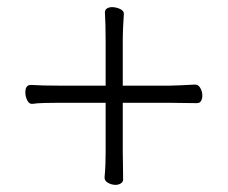

<svg xmlns="http://www.w3.org/2000/svg" viewBox="-20 -515 640 538"><path d="M273 -18Q275 -39 275.5 -58Q276 -77 276 -89V-227H147Q129 -227 106 -226.5Q83 -226 71 -224H69Q61 -224 56 -234.5Q51 -245 51 -256Q51 -277 66 -277Q81 -276 102.5 -275.5Q124 -275 148 -275H276V-398Q276 -422 275.5 -443.5Q275 -465 274 -480Q274 -488 280 -491.5Q286 -495 294 -495Q305 -495 316 -490Q327 -485 327 -477V-475Q326 -463 325 -440Q324 -417 324 -399V-275H455Q466 -275 485.5 -276Q505 -277 526 -278H527Q536 -278 541.5 -268Q547 -258 547 -247Q547 -239 543.5 -232.5Q540 -226 532 -226Q509 -226 487.5 -226.5Q466 -227 454 -227H324V-90Q324 -76 324.5 -55.5Q325 -35 325 -12Q325 -5 318.5 -1Q312 3 304 3Q293 3 283 -2.5Q273 -8 273 -17Z"/></svg>

Font: Moon Stars Kai T Light
Style: Regular
Weight: 300
Designer: GuiWonder
Version: Version 1.101